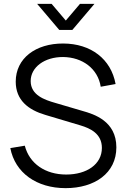

<svg xmlns="http://www.w3.org/2000/svg" viewBox="-20 -960 656 995"><path d="M172.5 -940 287 -805H355L469.5 -940H394.5L321 -853.5L247.5 -940ZM320 15C470.5 15 583 -62.5 583 -196.5C583 -333 466.5 -368.5 408 -385L267 -426.5C211 -442.5 139 -467 139 -540C139 -611.5 210.5 -665 307 -664.5C407.5 -663.5 487.5 -604 502 -510.5L579 -524.5C555.5 -654 451.5 -734 307.5 -734.5C165.5 -735 61.5 -658.5 61.5 -537C61.5 -440.5 127 -390.5 215 -364.5L397.5 -310C447.5 -295 508 -267.5 508 -193.5C508 -108.5 429.5 -55.5 323 -55.5C215.5 -55.5 132.5 -111.5 108.5 -205L33.5 -192.5C58 -64.5 169.5 15 320 15Z"/></svg>

Font: Hauora
Style: Regular
Weight: 400
Designer: Mikhail Sharanda
Foundry: WCYS & Co.
Version: Version 1.010